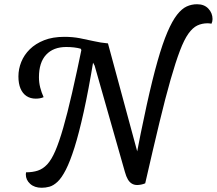

<svg xmlns="http://www.w3.org/2000/svg" viewBox="-20 -865 1024 907"><path d="M666 1 614 -78Q646 -246 673 -368.5Q700 -491 724 -575.5Q748 -660 771 -713.5Q794 -767 816.5 -795.5Q839 -824 862 -834.5Q885 -845 911 -845Q945 -845 964.5 -824Q984 -803 984 -775Q984 -763 979 -753Q969 -755 961 -755Q934 -755 912 -744.5Q890 -734 870 -706Q850 -678 830 -625.5Q810 -573 786 -489.5Q762 -406 733 -285.5Q704 -165 666 1ZM177 22Q143 22 122.5 3.5Q102 -15 102 -41Q102 -47 103 -51Q134 -51 158.5 -59Q183 -67 203 -88.5Q223 -110 241 -151.5Q259 -193 278.5 -260.5Q298 -328 320.5 -426Q343 -524 371 -660L422 -583Q398 -438 375.5 -336.5Q353 -235 332 -168.5Q311 -102 291 -63Q271 -24 251.5 -6Q232 12 213.5 17Q195 22 177 22ZM149 -399Q124 -399 105.5 -411Q87 -423 77 -446.5Q67 -470 67 -504Q67 -539 80.5 -572.5Q94 -606 121 -632.5Q148 -659 188.5 -675Q229 -691 284 -691Q323 -691 357 -684.5Q391 -678 423.5 -670.5Q456 -663 490 -660L441 -616L366 -626L361 -635Q332 -643 293 -643Q232 -643 198 -606.5Q164 -570 164 -500Q164 -475 170 -451.5Q176 -428 186 -406Q177 -402 167.5 -400.5Q158 -399 149 -399ZM628 9Q614 9 603 2.5Q592 -4 584 -17.5Q576 -31 570 -53L427 -555L371 -660H490L633 -132L666 1Q657 5 646.5 7Q636 9 628 9Z"/></svg>

Font: Sansita Swashed Light
Style: Regular
Weight: 300
Designer: Pablo Cosgaya
Foundry: Omnibus-Type
Version: Version 1.003